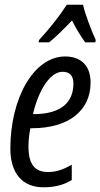

<svg xmlns="http://www.w3.org/2000/svg" viewBox="-20 -786 427 816"><path d="M146 -616 144 -606H189C217 -629 250 -661 286 -699C304 -663 324 -631 342 -606H385L387 -616C370 -652 340 -730 333 -766H264C234 -719 192 -666 146 -616ZM164 10C210 10 250 1 285 -21V-86C246 -64 219 -55 183 -55C128 -55 101 -88 101 -163C101 -189 104 -216 109 -241H116C272 -241 365 -316 365 -435C365 -508 323 -546 257 -546C124 -546 24 -370 24 -154C24 -49 76 10 164 10ZM123 -301H120C145 -406 194 -481 246 -481C278 -481 292 -462 292 -431C292 -353 242 -301 123 -301Z"/></svg>

Font: Noto Sans ExtraCondensed
Style: Italic
Weight: 400
Width: 2
Italic angle: -12°
Designer: Monotype Design Team
Foundry: Monotype Imaging Inc.
Version: Version 2.013